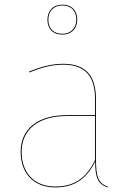

<svg xmlns="http://www.w3.org/2000/svg" viewBox="-20 -804 564 833"><path d="M250.4 -653.9C290.3 -653.9 315.1 -680.4 315.1 -719.3C315.1 -757.3 292.1 -783.8 250.4 -783.8C210.6 -783.8 185.8 -757.3 185.8 -718.4C185.8 -680.4 208.7 -653.9 250.4 -653.9ZM250.4 -780.3C289.3 -780.3 311.1 -756.4 311.1 -719.3C311.1 -683.2 288.4 -657.5 250.4 -657.5C211.6 -657.5 189.7 -681.3 189.7 -718.4C189.7 -754.6 212.5 -780.3 250.4 -780.3ZM396.5 -110V-372C396.5 -468.6 358.7 -527.2 254.1 -527.2C207.7 -527.2 160.7 -516.1 105.9 -493.2L107.5 -489.5C162.1 -512.3 208.1 -523.4 254.1 -523.4C356.8 -523.4 392.5 -465.4 392.5 -371.8V-304.4H269.1C146.1 -304.4 69.6 -246.4 69.6 -144.9C69.6 -55.6 123.1 9.1 220.2 9.1C304.6 9.1 357.6 -30.6 392.8 -103.4C392.9 -33.2 404.8 -4.7 447.4 9.1L448.9 5.7C406.8 -7.2 396.5 -37.4 396.5 -110ZM220.2 5.2C125.6 5.2 73.8 -57.5 73.8 -144.9C73.8 -243.5 148.3 -300.6 269.5 -300.6H392.5V-109.8C356.7 -35.9 306.7 5.2 220.2 5.2Z"/></svg>

Font: Fira Sans Four
Style: Regular
Weight: 100
Designer: Carrois Corporate & Edenspiekermann AG
Foundry: Carrois Corporate GbR & Edenspiekermann AG
Version: Version 4.203;PS 004.203;hotconv 1.0.88;makeotf.lib2.5.64775